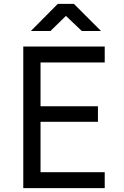

<svg xmlns="http://www.w3.org/2000/svg" viewBox="-20 -970 640 990"><path d="M100 0V-730H520V-648H189V-422H485V-342H189V-82H520V0ZM139 -810 278 -950H361L501 -810H402L320 -888L240 -810Z"/></svg>

Font: NKDuy Mono
Style: Regular
Weight: 400
Monospace: yes
Designer: NKDuy
Foundry: NKDuy
Version: Version 2.251; ttfautohint (v1.8.4.7-5d5b)